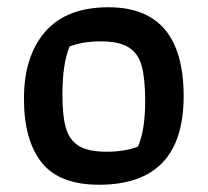

<svg xmlns="http://www.w3.org/2000/svg" viewBox="-20 -501 572 529"><path d="M46 -229Q46 -346 104.5 -413.5Q163 -481 279 -481Q486 -481 486 -236Q486 8 253 8Q143 8 94.5 -53.5Q46 -115 46 -229ZM360 -97Q380 -142 380 -223Q380 -284 370.5 -319Q361 -354 334.5 -370.5Q308 -387 258 -387Q208 -387 172 -373Q152 -327 152 -240Q152 -180 162 -147Q172 -114 198 -98.5Q224 -83 274 -83Q324 -83 360 -97Z"/></svg>

Font: Athiti SemiBold
Style: Regular
Weight: 600
Designer: CadsonDemak Team
Foundry: CadsonDemak
Version: Version 1.033